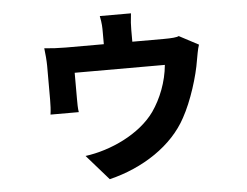

<svg xmlns="http://www.w3.org/2000/svg" viewBox="-52 -704 1103 859"><g transform="rotate(-5 500.0 -274.5)"><path d="M770 -520C761 -515 738 -513 700 -513H561V-566C561 -589 562 -605 566 -640H426C433 -605 433 -589 433 -566V-513H262C231 -513 193 -515 166 -518C169 -497 172 -458 172 -439V-287C172 -264 171 -240 168 -220H295C292 -236 292 -261 292 -280V-397H697C690 -321 661 -248 622 -192C555 -98 422 -37 308 -22L407 91C559 54 693 -34 757 -154C797 -226 831 -335 842 -406C845 -421 850 -455 857 -474Z"/></g></svg>

Font: Spoqa Han Sans Neo Bold
Style: Bold
Weight: 700
Designer: [Spoqa Han Sans Neo] Dong-huui Kim  Younghwa Kang  Yujin Lee  [Noto Sans] Ryoko NISHIZUKA  (kana & ideographs); Paul D. 
Foundry: Spoqa (http://www.spoqa-han-sans.com)
Version: Version 1.000